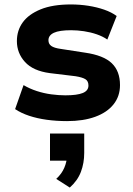

<svg xmlns="http://www.w3.org/2000/svg" viewBox="-20 -534 598 864"><path d="M282 11Q234 11 190.5 5Q147 -1 111 -13Q75 -25 48 -43L86 -151Q113 -135 145 -124.5Q177 -114 210.5 -109.5Q244 -105 274 -105Q327 -105 352.5 -115.5Q378 -126 378 -149Q378 -169 364.5 -177.5Q351 -186 320 -191L204 -205Q129 -215 92.5 -255Q56 -295 56 -349Q56 -397 82.5 -433.5Q109 -470 163 -492Q217 -514 299 -514Q339 -514 377.5 -508Q416 -502 449 -490.5Q482 -479 505 -462L463 -356Q443 -370 415.5 -379.5Q388 -389 358 -393.5Q328 -398 300 -398Q247 -398 222.5 -386.5Q198 -375 198 -353Q198 -336 211 -327Q224 -318 253 -314L363 -297Q446 -285 483 -249.5Q520 -214 520 -151Q520 -101 491 -64.5Q462 -28 408.5 -8.5Q355 11 282 11ZM294 310 233 271Q258 248 269.5 220.5Q281 193 281 170L312 189H205V67H359V154Q359 200 344 239.5Q329 279 294 310Z"/></svg>

Font: Nunito Sans 7pt ExtraBold
Style: Regular
Weight: 800
Designer: Vernon Adams
Foundry: Vernon Adams
Version: Version 3.101;gftools[0.9.27]